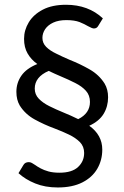

<svg xmlns="http://www.w3.org/2000/svg" viewBox="-20 -744 535 826"><path d="M228.5 62.5Q174 62.5 131.5 45.2Q89 28 59.5 1L80 -33Q87 -46.5 104 -46.5Q110.5 -46.5 117 -43Q123.5 -39.5 131.5 -34Q141 -27 155 -19.5Q169 -12 188.5 -6.5Q208 -1 236 -1Q289.5 -1 315.8 -25.5Q342 -50 342 -86Q342 -113.5 324 -132.5Q305.5 -151 277 -164.8Q248.5 -178.5 215.5 -191Q170.5 -207.5 129.5 -230Q88.5 -252.5 65 -290Q50.5 -314.5 50.5 -349Q50.5 -387.5 72 -418.5Q93.5 -449.5 140.5 -468.5Q114 -487.5 98.8 -513.8Q83.5 -540 83.5 -577Q83.5 -614.5 103.8 -648Q124 -681.5 164.2 -702.5Q204.5 -723.5 264 -723.5Q360 -723.5 422.5 -665L402.5 -632.5Q396.5 -621.5 384 -621.5Q376.5 -621.5 358.5 -631.5Q344.5 -640 322.5 -649Q300 -657.5 265.5 -657.5Q232 -657.5 209 -646.8Q186 -636 174.2 -618.5Q162.5 -601 162.5 -581Q162.5 -558.5 178.8 -542.2Q195 -526 221.5 -513.5Q249.5 -499.5 280 -486.5Q325.5 -468.5 366 -445.2Q406.5 -422 430 -384.5Q445 -359.5 445 -325.5Q445 -286 425.8 -254.2Q406.5 -222.5 364 -203Q420 -163 420 -100.5Q420 -55 398.5 -18Q377 19 334.2 40.8Q291.5 62.5 228.5 62.5ZM316.5 -231.5Q367 -256.5 367 -305.5Q367 -334 349.8 -353.2Q332.5 -372.5 304.5 -386.5Q274 -402 241.5 -415.5Q215.5 -426.5 189.5 -439Q129.5 -413 129.5 -363Q129.5 -337.5 146.8 -319.5Q164 -301.5 192 -287.5Q221 -273 253 -260Q284 -247.5 316.5 -231.5Z"/></svg>

Font: Verano Sans
Style: Regular
Weight: 400
Designer: Lukasz Dziedzic with Adam Twardoch and Botio Nikoltchev
Foundry: tyPoland Lukasz Dziedzic
Version: Version 3.001;December 28, 2019;FontCreator 12.0.0.2547 64-b